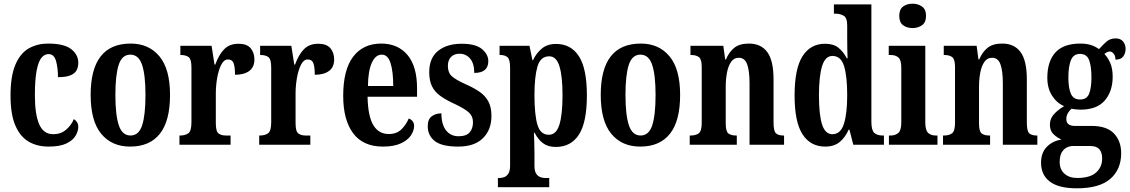

<svg xmlns="http://www.w3.org/2000/svg" viewBox="-20 -784 6119 1040"><path d="M243 10Q181 10 135 -17Q89 -44 63 -104.5Q37 -165 37 -266Q37 -373 64 -435Q91 -497 137 -522.5Q183 -548 240 -548Q327 -548 365.5 -518Q404 -488 404 -444Q404 -422 395.5 -404.5Q387 -387 363 -376.5Q339 -366 294 -366Q294 -416 283.5 -453.5Q273 -491 243 -491Q221 -491 204.5 -471Q188 -451 178.5 -402Q169 -353 169 -267Q169 -164 192.5 -110.5Q216 -57 268 -57Q309 -57 337.5 -81Q366 -105 380 -139Q390 -133 397 -122.5Q404 -112 404 -97Q404 -74 389.5 -49Q375 -24 340 -7Q305 10 243 10Z M685 10Q585 10 528 -59.5Q471 -129 471 -270Q471 -548 688 -548Q786 -548 843.5 -479Q901 -410 901 -270Q901 -129 846 -59.5Q791 10 685 10ZM687 -50Q732 -50 750 -105.5Q768 -161 768 -270Q768 -378 749.5 -433Q731 -488 686 -488Q641 -488 623 -433Q605 -378 605 -270Q605 -161 623.5 -105.5Q642 -50 687 -50Z M952 0V-50H956Q983 -50 1000 -62Q1017 -74 1017 -122V-418Q1017 -463 1002 -474.5Q987 -486 960 -486H957V-536H1126L1142 -434H1146Q1165 -487 1194 -517Q1223 -547 1272 -547Q1317 -547 1337.5 -523Q1358 -499 1358 -462Q1358 -420 1330 -399.5Q1302 -379 1253 -379Q1253 -421 1245.5 -441.5Q1238 -462 1215 -462Q1193 -462 1178.5 -433.5Q1164 -405 1156.5 -362.5Q1149 -320 1149 -277V-117Q1149 -72 1164 -61Q1179 -50 1203 -50H1229V0Z M1384 0V-50H1388Q1415 -50 1432 -62Q1449 -74 1449 -122V-418Q1449 -463 1434 -474.5Q1419 -486 1392 -486H1389V-536H1558L1574 -434H1578Q1597 -487 1626 -517Q1655 -547 1704 -547Q1749 -547 1769.5 -523Q1790 -499 1790 -462Q1790 -420 1762 -399.5Q1734 -379 1685 -379Q1685 -421 1677.5 -441.5Q1670 -462 1647 -462Q1625 -462 1610.5 -433.5Q1596 -405 1588.5 -362.5Q1581 -320 1581 -277V-117Q1581 -72 1596 -61Q1611 -50 1635 -50H1661V0Z M2054 10Q1947 10 1893 -62Q1839 -134 1839 -265Q1839 -406 1893 -477Q1947 -548 2045 -548Q2135 -548 2187 -486.5Q2239 -425 2239 -306V-260H1971Q1973 -155 2002 -106.5Q2031 -58 2086 -58Q2128 -58 2153.5 -82.5Q2179 -107 2194 -142Q2206 -138 2214.5 -128Q2223 -118 2223 -101Q2223 -77 2206 -51Q2189 -25 2151.5 -7.5Q2114 10 2054 10ZM2110 -318Q2110 -396 2095.5 -442Q2081 -488 2048 -488Q2014 -488 1994 -444Q1974 -400 1973 -318Z M2462 10Q2373 10 2335 -20Q2297 -50 2297 -100Q2297 -139 2319 -154.5Q2341 -170 2371 -170Q2371 -110 2396 -78Q2421 -46 2464 -46Q2506 -46 2524 -67Q2542 -88 2542 -122Q2542 -155 2519.5 -175Q2497 -195 2447 -219Q2398 -241 2366.5 -263.5Q2335 -286 2320 -316.5Q2305 -347 2305 -393Q2305 -470 2353 -508.5Q2401 -547 2480 -547Q2557 -547 2591 -518Q2625 -489 2625 -453Q2625 -389 2549 -389Q2549 -440 2526.5 -466.5Q2504 -493 2469 -493Q2440 -493 2423 -475.5Q2406 -458 2406 -427Q2406 -391 2427 -371.5Q2448 -352 2504 -327Q2547 -308 2578 -286.5Q2609 -265 2625.5 -234Q2642 -203 2642 -156Q2642 -81 2596 -35.5Q2550 10 2462 10Z M2677 230V180H2687Q2698 180 2711 175.5Q2724 171 2733.5 156.5Q2743 142 2743 113V-417Q2743 -462 2729 -474Q2715 -486 2692 -486H2686V-536H2848L2864 -458H2867Q2885 -496 2915 -521Q2945 -546 2992 -546Q3073 -546 3116 -479Q3159 -412 3159 -267Q3159 -122 3116 -55Q3073 12 2990 12Q2948 12 2921 -8.5Q2894 -29 2876 -65H2872Q2873 -42 2874 -13.5Q2875 15 2875 48V114Q2875 143 2884.5 157Q2894 171 2907 175.5Q2920 180 2930 180H2955V230ZM2953 -54Q2993 -54 3010 -108.5Q3027 -163 3027 -268Q3027 -370 3010.5 -424.5Q2994 -479 2955 -479Q2907 -479 2891 -423Q2875 -367 2875 -269Q2875 -163 2891 -108.5Q2907 -54 2953 -54Z M3448 10Q3348 10 3291 -59.5Q3234 -129 3234 -270Q3234 -548 3451 -548Q3549 -548 3606.5 -479Q3664 -410 3664 -270Q3664 -129 3609 -59.5Q3554 10 3448 10ZM3450 -50Q3495 -50 3513 -105.5Q3531 -161 3531 -270Q3531 -378 3512.5 -433Q3494 -488 3449 -488Q3404 -488 3386 -433Q3368 -378 3368 -270Q3368 -161 3386.5 -105.5Q3405 -50 3450 -50Z M3716 0V-50H3721Q3749 -50 3765 -62Q3781 -74 3781 -119V-421Q3781 -463 3766 -474.5Q3751 -486 3724 -486H3720V-536H3898L3908 -462H3912Q3930 -504 3958.5 -526Q3987 -548 4037 -548Q4102 -548 4136 -502Q4170 -456 4170 -354V-121Q4170 -74 4183 -62Q4196 -50 4223 -50H4227V0H4040V-334Q4040 -398 4027.5 -434.5Q4015 -471 3982 -471Q3955 -471 3939.5 -448Q3924 -425 3917.5 -389Q3911 -353 3911 -312V-116Q3911 -72 3925.5 -61Q3940 -50 3967 -50H3971V0Z M4450 10Q4370 10 4327 -56.5Q4284 -123 4284 -267Q4284 -412 4327 -479.5Q4370 -547 4449 -547Q4495 -547 4522 -525Q4549 -503 4567 -468H4571Q4570 -491 4569.5 -520Q4569 -549 4569 -578V-646Q4569 -688 4549.5 -699Q4530 -710 4504 -710H4497V-760H4700V-125Q4700 -79 4715.5 -64.5Q4731 -50 4761 -50H4768V0H4602L4581 -82H4577Q4558 -39 4528 -14.5Q4498 10 4450 10ZM4489 -57Q4533 -57 4551 -112.5Q4569 -168 4569 -268Q4569 -371 4552 -426Q4535 -481 4489 -481Q4450 -481 4433 -426Q4416 -371 4416 -267Q4416 -162 4433 -109.5Q4450 -57 4489 -57Z M4923 -632Q4892 -632 4871.5 -647.5Q4851 -663 4851 -698Q4851 -733 4871.5 -748.5Q4892 -764 4923 -764Q4953 -764 4974.5 -748.5Q4996 -733 4996 -698Q4996 -663 4974.5 -647.5Q4953 -632 4923 -632ZM4795 0V-50H4804Q4830 -50 4846 -64Q4862 -78 4862 -121V-418Q4862 -459 4846.5 -472.5Q4831 -486 4806 -486H4794V-536H4992V-122Q4992 -78 5007.5 -64Q5023 -50 5049 -50H5058V0Z M5088 0V-50H5093Q5121 -50 5137 -62Q5153 -74 5153 -119V-421Q5153 -463 5138 -474.5Q5123 -486 5096 -486H5092V-536H5270L5280 -462H5284Q5302 -504 5330.5 -526Q5359 -548 5409 -548Q5474 -548 5508 -502Q5542 -456 5542 -354V-121Q5542 -74 5555 -62Q5568 -50 5595 -50H5599V0H5412V-334Q5412 -398 5399.5 -434.5Q5387 -471 5354 -471Q5327 -471 5311.5 -448Q5296 -425 5289.5 -389Q5283 -353 5283 -312V-116Q5283 -72 5297.5 -61Q5312 -50 5339 -50H5343V0Z M5813 236Q5715 236 5667 200Q5619 164 5619 97Q5619 43 5650.5 11Q5682 -21 5730 -28Q5707 -38 5687 -56.5Q5667 -75 5667 -109Q5667 -141 5688.5 -165Q5710 -189 5744 -209Q5704 -226 5678.5 -266Q5653 -306 5653 -363Q5653 -451 5696.5 -499.5Q5740 -548 5832 -548Q5864 -548 5888 -540.5Q5912 -533 5933 -518Q5950 -537 5971 -556.5Q5992 -576 6023 -576Q6050 -576 6063.5 -559Q6077 -542 6077 -519Q6077 -496 6064.5 -478.5Q6052 -461 6022 -461Q6022 -482 6012 -493.5Q6002 -505 5992 -505Q5982 -505 5975.5 -501Q5969 -497 5962 -492Q5981 -472 5994 -442.5Q6007 -413 6007 -368Q6007 -290 5964.5 -240Q5922 -190 5832 -190Q5822 -190 5807 -191.5Q5792 -193 5784 -195Q5775 -188 5765.5 -173Q5756 -158 5756 -139Q5756 -119 5768.5 -110.5Q5781 -102 5800 -102H5892Q5975 -102 6014 -61Q6053 -20 6053 46Q6053 134 5994 185Q5935 236 5813 236ZM5830 -245Q5867 -245 5879.5 -276.5Q5892 -308 5892 -365Q5892 -424 5879.5 -458Q5867 -492 5830 -492Q5794 -492 5780.5 -457.5Q5767 -423 5767 -364Q5767 -308 5780.5 -276.5Q5794 -245 5830 -245ZM5815 180Q5884 180 5917 150.5Q5950 121 5950 75Q5950 7 5887 7H5790Q5775 7 5758.5 15Q5742 23 5731 41.5Q5720 60 5720 94Q5720 134 5746 157Q5772 180 5815 180Z"/></svg>

Font: Noto Serif Ethiopic ExtraCondensed
Style: Bold
Weight: 700
Width: 2
Designer: Monotype Design Team
Foundry: Monotype Imaging Inc.
Version: Version 2.102; ttfautohint (v1.8.4.7-5d5b)